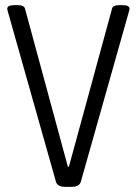

<svg xmlns="http://www.w3.org/2000/svg" viewBox="-20 -722 530 744"><path d="M233 2Q203 2 197 -17L11 -675Q10 -679 9 -682.5Q8 -686 8 -688Q8 -702 35 -702H49Q74 -702 77 -688L243 -76H247L414 -688Q417 -702 442 -702H455Q482 -702 482 -688Q482 -685 479 -675L293 -17Q287 2 257 2Z"/></svg>

Font: Asap Condensed Light
Style: Regular
Weight: 300
Width: 3
Designer: Pablo Cosgaya
Foundry: Omnibus-Type
Version: Version 3.001; ttfautohint (v1.8.4.7-5d5b)